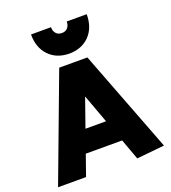

<svg xmlns="http://www.w3.org/2000/svg" viewBox="-163 -1047 1037 1166"><g transform="rotate(-20 355.5 -464.0)"><path d="M533 -928Q533 -842 484 -791Q435 -740 353 -739Q271 -740 222 -791Q173 -842 173 -928H302Q302 -903 315.5 -887.5Q329 -872 353 -872Q377 -872 390.5 -887.5Q404 -903 404 -928ZM353 -462 288 -277H421ZM447 -680 701 -18 522 0 473 -134H238L191 0H10L265 -680Z"/></g></svg>

Font: Palanquin Dark
Style: Bold
Weight: 700
Designer: Pria Ravichandran
Version: Version 1.000